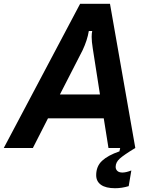

<svg xmlns="http://www.w3.org/2000/svg" viewBox="-71 -783 807 1016"><path d="M103 0H-51L353 -763H511L645 0H503L478 -157H183ZM246 -283H458L420 -526Q414 -564 414 -588Q414 -606 417 -619H399Q391 -570 366 -517ZM438 144Q438 97 469 68Q500 39 561 18L565 0H645Q584 37 562.5 56.5Q541 76 541 100Q541 113 550 121.5Q559 130 577 130Q596 130 624 119L610 202Q574 213 538 213Q489 213 463.5 195Q438 177 438 144Z"/></svg>

Font: Open Sauce Sans
Style: Bold Italic
Weight: 700
Italic angle: -10°
Designer: Alfredo Marco Pradil
Foundry: Creative Sauce Fz LLC
Version: Version 1.477